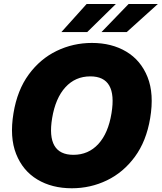

<svg xmlns="http://www.w3.org/2000/svg" viewBox="-20 -958 832 987"><path d="M349.1 9.8Q247.1 9.8 172.1 -35.2Q97.2 -80.1 63 -166.3Q28.8 -252.4 49.3 -376Q68.8 -494.6 127.7 -575Q186.5 -655.3 271.2 -696.3Q356 -737.3 452.6 -737.3Q554.2 -737.3 629.2 -692.6Q704.1 -647.9 738.5 -561.8Q772.9 -475.6 752 -350.6Q732.4 -232.4 673.3 -152.1Q614.3 -71.8 529.8 -31Q445.3 9.8 349.1 9.8ZM357.4 -162.1Q434.6 -162.1 485.6 -217.8Q536.6 -273.4 553.2 -376Q584.5 -565.4 444.3 -565.4Q367.2 -565.4 316.2 -509.5Q265.1 -453.6 248 -350.6Q216.8 -162.1 357.4 -162.1ZM501.5 -793 641.1 -937.5H791.5L631.3 -793ZM295.4 -793 425.3 -937.5H575.7L428.2 -793Z"/></svg>

Font: Inter Tight Black
Style: Italic
Weight: 900
Italic angle: -9.39999°
Designer: Rasmus Andersson
Foundry: rsms
Version: Version 3.004; ttfautohint (v1.8.4.7-5d5b)